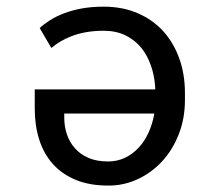

<svg xmlns="http://www.w3.org/2000/svg" viewBox="-20 -559 640 588"><path d="M297.4 -538.6Q260.7 -538.6 230.2 -533Q199.7 -527.3 175.8 -518.1Q151.4 -508.8 133.1 -497.1Q114.7 -485.4 101.6 -473.1L137.2 -412.1Q149.4 -422.4 164.3 -431.4Q179.2 -440.4 196.8 -447.3Q217.3 -455.6 242.4 -460.2Q267.6 -464.8 297.4 -464.8Q335.4 -464.8 364.3 -450.7Q393.1 -436.5 413.1 -412.1Q431.2 -389.2 441.9 -359.1Q452.6 -329.1 455.1 -294.9Q455.1 -292.5 455.3 -290Q455.6 -287.6 455.6 -285.2H86.4V-226.1Q86.4 -174.8 100.1 -131.6Q113.8 -88.4 141.6 -57.1Q169.4 -25.9 211.7 -8.3Q253.9 9.3 311 9.3Q357.9 9.8 400.6 -9.8Q443.4 -29.3 476.1 -64.5Q508.3 -99.1 527.3 -147.5Q546.4 -195.8 546.4 -252.9V-274.4Q546.4 -331.5 529.1 -379.9Q511.7 -428.2 479.5 -463.9Q447.3 -499 401.1 -518.8Q355 -538.6 297.4 -538.6ZM311 -64.5Q276.4 -64.5 251 -75.4Q225.6 -86.4 209.5 -105Q192.9 -123.5 184.8 -147.9Q176.8 -172.4 176.8 -198.7V-211.4H452.6Q447.3 -180.2 435.1 -153.3Q422.9 -126.5 404.8 -106.9Q386.2 -86.9 362.5 -75.7Q338.9 -64.5 311 -64.5Z"/></svg>

Font: RobotoMono Nerd Font
Style: Regular
Weight: 400
Monospace: yes
Designer: Google
Version: Version 3.000;Nerd Fonts 3.2.1